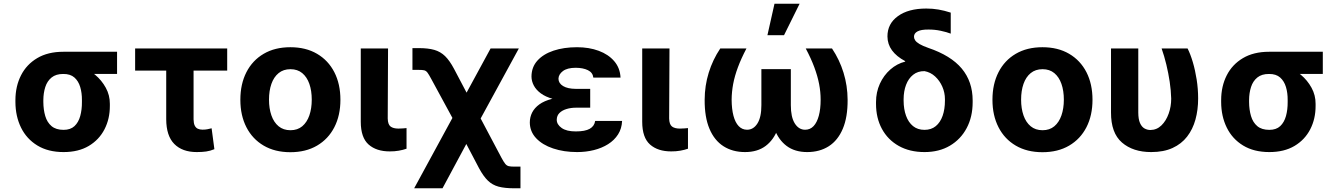

<svg xmlns="http://www.w3.org/2000/svg" viewBox="-20 -806 7179 1030"><path d="M62.7 -258.8V-269.5Q63 -343.4 92.7 -401.8Q122.4 -460.3 179.8 -494.3Q237.2 -528.3 319.7 -528.3Q331.2 -521.9 341.8 -505.7Q352.3 -489.6 369.4 -472.8Q386.4 -456 416.8 -446.5Q455.6 -433.9 490.5 -404.7Q525.4 -375.5 547.5 -335.3Q569.6 -295.1 569.3 -249V-238.3Q569.6 -168.7 540.6 -112.4Q511.6 -56.1 456.2 -23.1Q400.8 9.8 321.1 9.8Q238.2 9.8 180.4 -25.5Q122.7 -60.7 92.8 -121.5Q63 -182.3 62.7 -258.8ZM212.5 -269.5V-258.8Q212.8 -217.5 222.8 -183.5Q232.8 -149.5 256.5 -129.4Q280.3 -109.4 321.1 -109.4Q358 -109.4 379.5 -129.4Q401 -149.5 410.4 -183.5Q419.8 -217.5 419.5 -258.8V-269.5Q419.8 -307.5 410.3 -339.3Q400.8 -371.1 379.1 -390.3Q357.3 -409.5 319.7 -409.2Q280.5 -409.5 256.8 -390.3Q233.2 -371.1 223 -339.3Q212.8 -307.5 212.5 -269.5ZM608 -528.3V-409.2H319.7V-528.3Z M1198.8 -545.9V-427.3H704.9V-545.9ZM871.7 -545.9H1018.4V-165.2Q1018.8 -144.1 1024.7 -132.2Q1030.6 -120.3 1041.2 -115.4Q1051.9 -110.5 1066 -110.4Q1082.5 -110.5 1092.8 -112.7Q1103 -114.9 1115.2 -117.8L1130.1 -5.7Q1107.7 3.6 1086.1 6.7Q1064.5 9.8 1035.5 9.8Q958.1 9.8 915 -33.7Q871.9 -77.2 871.7 -166.6Z M1537.6 10.5Q1454.8 10.5 1394.6 -24.8Q1334.4 -60.1 1301.9 -123.4Q1269.4 -186.7 1269.4 -270.7Q1269.4 -355.3 1301.9 -418.7Q1334.4 -482.1 1394.6 -517.4Q1454.8 -552.7 1537.6 -552.7Q1620.6 -552.7 1680.8 -517.4Q1741 -482.1 1773.6 -418.7Q1806.2 -355.3 1806.2 -270.7Q1806.2 -186.7 1773.6 -123.4Q1741 -60.1 1680.8 -24.8Q1620.6 10.5 1537.6 10.5ZM1538.2 -107.4Q1576.1 -107.4 1601.4 -128.6Q1626.7 -149.8 1639.6 -187Q1652.4 -224.1 1652.4 -271.3Q1652.4 -319.1 1639.6 -356Q1626.7 -392.8 1601.4 -413.8Q1576.1 -434.8 1538.2 -434.8Q1500.2 -434.8 1474.6 -413.8Q1448.9 -392.8 1436 -356Q1423.1 -319.1 1423.1 -271.3Q1423.1 -224.1 1436 -187Q1448.9 -149.8 1474.6 -128.6Q1500.2 -107.4 1538.2 -107.4Z M1915.4 -545.9H2061.7L2060 -170.5Q2060.7 -138.3 2075.3 -127.2Q2089.9 -116.2 2117.8 -116.2Q2131.9 -116.2 2142.3 -117.2Q2152.6 -118.2 2160.9 -118.9V-8.2Q2142.3 -1.6 2119.2 2.4Q2096.2 6.4 2070.9 6.2Q1999.5 6.4 1957.5 -30.6Q1915.5 -67.6 1915.4 -152.9Z M2201.8 204.1 2454.9 -261.3H2510.4L2670.7 41.4Q2682.3 62.9 2690.4 72.9Q2698.4 82.8 2709.1 85.4Q2719.7 87.9 2739.3 87.9H2772.1V204.1H2739.3Q2688.2 204.1 2654.7 195.3Q2621.3 186.4 2597.2 162.9Q2573 139.5 2549.8 96.3L2481.6 -33.6L2353.9 204.1ZM2451.6 -91.4 2293.9 -381.8Q2281.3 -405.5 2273.6 -415.9Q2265.9 -426.3 2255.8 -428.8Q2245.6 -431.2 2225.4 -431.1H2192.6V-547.9H2225.4Q2276.5 -548 2309.9 -538.4Q2343.4 -528.7 2367.8 -504.8Q2392.2 -480.9 2415.4 -437.3L2483 -309L2611.7 -545.9H2763.3L2515.4 -91.4Z M3036.6 -285.9H3146.2V-228.3H3069.4Q3042.9 -228.3 3019.3 -221.2Q2995.8 -214.2 2981.4 -200Q2967 -185.8 2966.7 -163.5Q2966.8 -138.1 2993 -119.5Q3019.2 -100.9 3068.5 -101Q3118.9 -100.9 3143.9 -115.2Q3168.9 -129.6 3172.8 -157.4H3317.3Q3315.6 -116.2 3295.6 -84.9Q3275.6 -53.6 3242.1 -32.6Q3208.6 -11.5 3166 -0.9Q3123.4 9.8 3076.3 9.8Q3004.9 9.8 2947.3 -9.6Q2889.7 -28.9 2856.2 -64.5Q2822.7 -100 2822.2 -148.6Q2822.2 -177.6 2834.8 -202.5Q2847.5 -227.3 2873.4 -246Q2899.3 -264.7 2939.9 -275.3Q2980.5 -285.9 3036.6 -285.9ZM3146.2 -264.6H3036.6Q2984.1 -264.6 2945.4 -275.6Q2906.6 -286.5 2881.4 -305.1Q2856.2 -323.6 2843.8 -347Q2831.4 -370.4 2831.2 -395.1Q2831.4 -445.9 2863 -480.9Q2894.5 -515.9 2949.6 -534.3Q3004.7 -552.7 3075.5 -552.7Q3140 -552.7 3191.9 -533.5Q3243.8 -514.3 3275.1 -477.8Q3306.4 -441.4 3308.9 -389.8H3163Q3159.8 -416.9 3133.9 -429.5Q3108.1 -442.2 3067.9 -442.4Q3022.9 -442.2 2999.7 -424.7Q2976.5 -407.1 2975.9 -383.4Q2976.5 -359.1 3000.9 -344.3Q3025.4 -329.5 3069.4 -329.3H3146.2Z M3425.2 -545.9H3571.5L3569.7 -170.5Q3570.5 -138.3 3585.1 -127.2Q3599.7 -116.2 3627.5 -116.2Q3641.7 -116.2 3652.1 -117.2Q3662.4 -118.2 3670.7 -118.9V-8.2Q3652.1 -1.6 3629 2.4Q3606 6.4 3580.7 6.2Q3509.3 6.4 3467.3 -30.6Q3425.3 -67.6 3425.2 -152.9Z M3843.9 -545.9H3984.4Q3956.1 -492.1 3938.6 -445Q3921.1 -397.9 3913.1 -355.3Q3905.2 -312.6 3904.9 -271.3Q3905.2 -221.3 3914.7 -185.1Q3924.3 -148.8 3942.8 -129.4Q3961.3 -110 3987.7 -110Q4022.1 -110 4043.4 -143.9Q4064.7 -177.8 4064.5 -242.2V-435.2H4174.8V-256.8Q4175 -176.2 4153.2 -116.2Q4131.3 -56.2 4087.5 -23.2Q4043.7 9.8 3976.8 9.8Q3910.2 9.8 3861.2 -21.5Q3812.2 -52.8 3785.9 -115.3Q3759.6 -177.7 3760.2 -270.9Q3760.4 -346.1 3782 -416Q3803.6 -485.8 3843.9 -545.9ZM4302.5 -545.9H4443.4Q4483.7 -485.8 4505.2 -416Q4526.7 -346.1 4527.1 -270.9Q4527.7 -177.7 4501.3 -115.3Q4474.9 -52.8 4426 -21.5Q4377.1 9.8 4310.2 9.8Q4243.8 9.8 4199.8 -23.2Q4155.8 -56.2 4133.9 -116.2Q4112.1 -176.2 4112.1 -256.8V-435.2H4222.5V-242.2Q4222.4 -177.8 4243.7 -143.9Q4265 -110 4299.2 -110Q4326.1 -110 4344.4 -129.4Q4362.8 -148.8 4372.6 -185.1Q4382.4 -221.3 4382.4 -271.3Q4382.4 -312.6 4374.2 -355.3Q4366 -397.9 4348.5 -445Q4331.1 -492.1 4302.5 -545.9ZM4096.9 -617 4134.8 -785.9H4269.5L4185.9 -617Z M4740.8 -610.5Q4740.5 -678.5 4796.8 -719.3Q4853.1 -760.2 4949 -760.2Q4983.3 -760.2 5014.5 -754.8Q5045.6 -749.5 5080.3 -738.3V-625.6Q5059.1 -633.9 5026.7 -640.8Q4994.3 -647.8 4960.5 -647.5Q4921 -647.8 4902 -637.5Q4882.9 -627.2 4883.2 -608.6Q4883.2 -599.1 4889.7 -589.4Q4896.3 -579.6 4912.9 -569.7Q4929.5 -559.9 4959 -549.4Q5081 -508.2 5139.4 -438.2Q5197.8 -368.2 5197.9 -267V-257.2Q5197.8 -179 5165.8 -118.8Q5133.8 -58.6 5075.9 -24.4Q5018.1 9.8 4939.6 9.8Q4860.1 9.8 4801.4 -23.2Q4742.8 -56.2 4711.1 -114.7Q4679.5 -173.1 4679.5 -249V-258.8Q4679.5 -311.3 4700 -356.5Q4720.6 -401.8 4756.3 -433.2Q4792 -464.6 4836.3 -475.6L4835.2 -478.5Q4789.3 -503 4765.2 -535.9Q4741.1 -568.8 4740.8 -610.5ZM4827.5 -274V-266Q4827.7 -220.5 4840.5 -185.1Q4853.2 -149.6 4878.1 -129.5Q4903 -109.4 4939.6 -109.4Q4975.8 -109.4 5000 -129.3Q5024.3 -149.3 5036.8 -184.8Q5049.2 -220.2 5049.2 -266V-274Q5049.2 -308.9 5035.2 -341Q5021.2 -373 4996.6 -395.8Q4972 -418.5 4939.6 -424.4Q4903.6 -424.9 4878.6 -404.9Q4853.5 -385 4840.6 -350.8Q4827.7 -316.7 4827.5 -274Z M5572.3 10.5Q5489.5 10.5 5429.2 -24.8Q5369 -60.1 5336.6 -123.4Q5304.1 -186.7 5304.1 -270.7Q5304.1 -355.3 5336.6 -418.7Q5369 -482.1 5429.2 -517.4Q5489.5 -552.7 5572.3 -552.7Q5655.3 -552.7 5715.5 -517.4Q5775.7 -482.1 5808.3 -418.7Q5840.8 -355.3 5840.8 -270.7Q5840.8 -186.7 5808.3 -123.4Q5775.7 -60.1 5715.5 -24.8Q5655.3 10.5 5572.3 10.5ZM5572.9 -107.4Q5610.7 -107.4 5636 -128.6Q5661.3 -149.8 5674.2 -187Q5687.1 -224.1 5687.1 -271.3Q5687.1 -319.1 5674.2 -356Q5661.3 -392.8 5636 -413.8Q5610.7 -434.8 5572.9 -434.8Q5534.9 -434.8 5509.2 -413.8Q5483.6 -392.8 5470.7 -356Q5457.8 -319.1 5457.8 -271.3Q5457.8 -224.1 5470.7 -187Q5483.6 -149.8 5509.2 -128.6Q5534.9 -107.4 5572.9 -107.4Z M5940.1 -545.9H6086.4V-201.8Q6086.6 -166.4 6095.6 -146Q6104.6 -125.6 6119.3 -117.2Q6134 -108.8 6150.9 -108.6Q6185.4 -108.8 6210.5 -133.2Q6235.6 -157.6 6249.4 -196.3Q6263.2 -235 6263 -277.3Q6261.9 -320.8 6255 -367.1Q6248 -413.5 6237 -459.4Q6225.9 -505.4 6211.6 -545.9H6350.9Q6366.1 -516.1 6378.9 -472.9Q6391.7 -429.8 6399.6 -379.4Q6407.5 -329.1 6407.5 -277.3Q6407.5 -216.8 6393.1 -164.6Q6378.7 -112.3 6348.3 -73.1Q6318 -33.9 6270.2 -12.1Q6222.4 9.8 6155.6 9.8Q6058.2 9.8 5998.9 -41.4Q5939.6 -92.6 5940.1 -203.1Z M6531 -258.8V-269.5Q6531.2 -343.4 6560.9 -401.8Q6590.6 -460.3 6648 -494.3Q6705.5 -528.3 6788 -528.3Q6799.5 -521.9 6810.1 -505.7Q6820.6 -489.6 6837.6 -472.8Q6854.7 -456 6885.1 -446.5Q6923.8 -433.9 6958.7 -404.7Q6993.7 -375.5 7015.8 -335.3Q7037.9 -295.1 7037.6 -249V-238.3Q7037.9 -168.7 7008.9 -112.4Q6979.9 -56.1 6924.5 -23.1Q6869 9.8 6789.4 9.8Q6706.4 9.8 6648.7 -25.5Q6590.9 -60.7 6561.1 -121.5Q6531.2 -182.3 6531 -258.8ZM6680.8 -269.5V-258.8Q6681.1 -217.5 6691.1 -183.5Q6701.1 -149.5 6724.8 -129.4Q6748.5 -109.4 6789.4 -109.4Q6826.3 -109.4 6847.8 -129.4Q6869.2 -149.5 6878.7 -183.5Q6888.1 -217.5 6887.8 -258.8V-269.5Q6888.1 -307.5 6878.6 -339.3Q6869 -371.1 6847.3 -390.3Q6825.6 -409.5 6788 -409.2Q6748.7 -409.5 6725.1 -390.3Q6701.5 -371.1 6691.3 -339.3Q6681.1 -307.5 6680.8 -269.5ZM7076.3 -528.3V-409.2H6788V-528.3Z"/></svg>

Font: Inter
Style: Regular
Weight: 400
Designer: Rasmus Andersson
Foundry: rsms
Version: Version 4.000;git-8c9346024